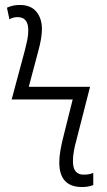

<svg xmlns="http://www.w3.org/2000/svg" viewBox="-20 -744 431 774"><path d="M311 10Q336 10 356 2V-47Q340 -40 320 -40Q274 -38 274 -94Q274 -114 278 -136Q282 -158 287 -175L343 -394H96L134 -537Q149 -591 149 -627Q149 -670 126.5 -697Q104 -724 59 -724Q32 -724 8 -713L18 -666Q32 -675 51 -675Q94 -675 94 -622Q94 -602 90 -583Q86 -564 81 -544L27 -343H273L234 -187Q228 -163 223.5 -137.5Q219 -112 219 -89Q219 10 311 10Z"/></svg>

Font: Noto Sans UI SemiCondensed Light
Style: Regular
Weight: 300
Width: 4
Designer: Monotype Design Team
Foundry: Monotype Imaging Inc.
Version: Version 1.901